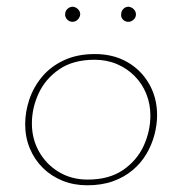

<svg xmlns="http://www.w3.org/2000/svg" viewBox="-20 -546 542 572"><path d="M240 6Q200 6 166.5 -7.5Q133 -21 108 -45.5Q83 -70 69 -103.5Q55 -137 55 -176Q55 -213 67.5 -250Q80 -287 105.5 -317.5Q131 -348 170.5 -366.5Q210 -385 263 -385Q317 -385 358.5 -361.5Q400 -338 424 -296.5Q448 -255 448 -203Q448 -174 440 -144Q432 -114 416 -87Q400 -60 375 -39Q350 -18 316.5 -6Q283 6 240 6ZM241 -11Q305 -11 346.5 -39.5Q388 -68 408 -111.5Q428 -155 428 -202Q428 -236 416 -266Q404 -296 381.5 -319Q359 -342 328.5 -355Q298 -368 262 -368Q198 -368 156.5 -339.5Q115 -311 95 -267.5Q75 -224 75 -178Q75 -132 96.5 -94Q118 -56 155.5 -33.5Q193 -11 241 -11ZM174 -503Q174 -513 181 -519.5Q188 -526 197 -526Q206 -525 212.5 -518.5Q219 -512 219 -503Q218 -494 211.5 -487.5Q205 -481 196 -481Q187 -481 180.5 -487.5Q174 -494 174 -503ZM341 -503Q341 -513 347.5 -519.5Q354 -526 363 -526Q372 -525 378.5 -518.5Q385 -512 385 -503Q385 -494 378 -487.5Q371 -481 362 -481Q353 -481 346.5 -487.5Q340 -494 341 -503Z"/></svg>

Font: Josefin Sans Thin Thin
Style: Italic
Weight: 250
Italic angle: -7°
Version: Version 2.000